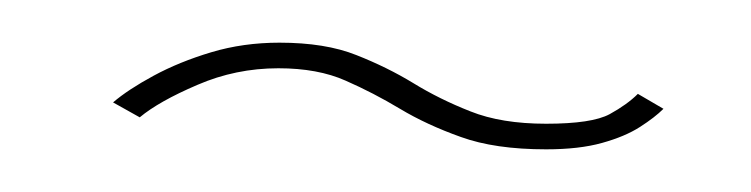

<svg xmlns="http://www.w3.org/2000/svg" viewBox="-20 -391 352 90"><path d="M236 -321Q251.5 -321 262.2 -324Q273 -327 280 -331.5Q287 -336 291 -340L279 -347Q274 -342 265.8 -337.5Q257.5 -333 236 -333Q215 -333 200.5 -338.8Q186 -344.5 173.8 -352Q161.5 -359.5 147 -365.2Q132.5 -371 111 -371Q94 -371 79 -366.5Q64 -362 52 -355.5Q40 -349 33 -343L45.5 -336Q54.5 -343.5 72.5 -351.2Q90.5 -359 110.5 -359Q129 -359 142 -353.2Q155 -347.5 167.5 -340Q180 -332.5 196 -326.8Q212 -321 236 -321Z"/></svg>

Font: Anybody Thin
Style: Italic
Weight: 100
Italic angle: -10°
Designer: Tyler Finck
Foundry: Etcetera Type Company
Version: Version 1.114;gftools[0.9.25]